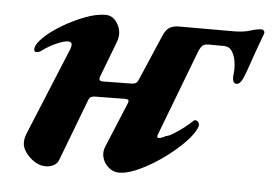

<svg xmlns="http://www.w3.org/2000/svg" viewBox="-40 -484 780 550"><g transform="rotate(5 350.0 -209.5)"><path d="M108.7 14.2Q92.3 14.2 76.7 4.1Q61 -5.9 50.7 -21.1Q40.4 -36.2 41.3 -49.1Q41.3 -56.5 43 -63.2Q44.7 -69.9 47.4 -76.2L150 -325.4Q154.1 -335.5 152.8 -341.7Q151.4 -347.8 141.4 -347.8Q131.3 -347.8 110.1 -338.8Q88.9 -329.8 66.8 -313.4Q61 -309.4 53.9 -309.5Q46.9 -309.6 47.7 -318.3Q48.7 -332.2 68.9 -351.7Q89.2 -371.2 119.9 -389.5Q150.6 -407.8 183.5 -420.4Q216.4 -433 242.6 -433Q265.6 -433 278.7 -409.1Q291.7 -385.1 281.6 -358.4L241.9 -254.2Q239.8 -247 242.8 -244.6Q245.8 -242.2 250.2 -242.2L334.2 -243.3Q341.1 -243.3 345.9 -246.1Q350.8 -248.9 354.3 -257.9L409.6 -386.9Q417 -405 427.9 -411.5Q438.8 -418 455.2 -418H610Q640.6 -418 659.5 -424.2Q678.3 -430.4 692.7 -430.4Q695.3 -430.4 698.3 -427.1Q701.3 -423.8 699.3 -418Q692.8 -400.9 682.1 -371.1Q671.4 -341.4 664.7 -321.3Q659.1 -304.2 651.5 -286.5Q643.8 -268.8 633.2 -268.8Q619.5 -268.8 622.7 -296.1Q624.7 -311.8 622.4 -329.9Q620 -348.1 611.7 -360.9Q603.4 -373.7 587.4 -373.7Q577.4 -373.7 565.3 -373.8Q553.1 -373.9 542.5 -373.9Q528.9 -373.9 522.9 -364.8Q516.8 -355.7 513.4 -344.9L424.6 -112.2Q418.5 -98.7 421.5 -95.4Q423.7 -94.6 427.2 -95Q430.8 -95.5 434.4 -97Q437.9 -98.6 441.1 -100.1Q444.2 -101.7 445.8 -102.4Q451.7 -102.6 465.3 -110.8Q478.9 -119 494.6 -130.9Q510.3 -142.8 520.9 -153.4Q525 -155.9 526.7 -154.3Q531.6 -153.6 534.4 -148.7Q537.2 -143.9 536.1 -138.6Q531.4 -122.9 514.5 -103.1Q497.5 -83.4 472.8 -62.8Q448.1 -42.2 420.6 -25Q393 -7.7 366.8 3.2Q340.5 14 320.2 14Q303.7 14 290.6 3Q277.5 -7.9 272.6 -23.8Q267.8 -39.8 274.1 -55.8L327.4 -184.3Q331.2 -193.1 328.6 -195.6Q326 -198.1 319.3 -198.1L232.9 -197Q227.7 -197 222.5 -195.2Q217.4 -193.4 214.4 -185.9L146.7 -8.1Q142.8 3.2 132.2 8.7Q121.5 14.2 108.7 14.2Z"/></g></svg>

Font: EB Garamond
Style: Italic
Weight: 400
Italic angle: -17.2°
Designer: Georg Duffner and Octavio Pardo
Foundry: Georg Duffner
Version: Version 1.001